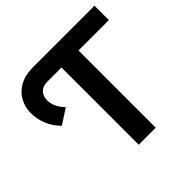

<svg xmlns="http://www.w3.org/2000/svg" viewBox="-175 -868 1037 1037"><g transform="rotate(-45 343.0 -350.0)"><path d="M320 0V-590H214Q179 -590 161.5 -573.5Q144 -557 140.5 -531Q137 -505 148.5 -476Q160 -447 185 -422L99 -366Q63 -401 45.5 -445.5Q28 -490 28.5 -534.5Q29 -579 49.5 -616.5Q70 -654 111 -677Q152 -700 214 -700H682V-590H450V0Z"/></g></svg>

Font: Montserrat Thin SemiBold
Style: Regular
Weight: 600
Version: Version 9.000